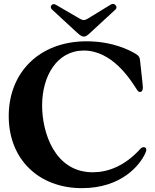

<svg xmlns="http://www.w3.org/2000/svg" viewBox="-20 -954 798 988"><path d="M401.3 14.2C608 14.2 701.7 -107.2 728 -166.2C732.2 -175.4 733 -179.7 733 -183.2C733 -193.2 725.9 -196.7 719.5 -196.7C713.1 -196.7 706.7 -193.2 701.7 -187.5C621.4 -98.7 534.1 -67.5 457.4 -67.5C260.7 -67.5 196.7 -272.7 196.7 -411.2C196.7 -563.2 273.4 -693.9 411.2 -693.9C557.5 -693.9 650.6 -545.5 682.5 -495.7C688.9 -485.8 692.5 -480.8 700.3 -480.8C710.2 -480.8 715.2 -489.3 715.2 -505C715.2 -511.4 714.5 -516.3 700.3 -646.3C698.2 -662.6 691.8 -668.3 678.3 -676.8C654.1 -691.8 564.6 -741.5 425.4 -741.5C183.2 -741.5 24.9 -581.7 24.9 -356.5C24.9 -132.8 181.1 14.2 401.3 14.2ZM247.2 -905.5 376.4 -786.2C407.3 -757.5 417.6 -759.9 445.3 -786.2L574.6 -905.5C588.4 -918 570 -942.1 551.1 -931.1L430.8 -857.6C416.2 -848.7 406.2 -848.7 391.7 -857.2L267 -929.7C247.5 -940.7 233 -918.3 247.2 -905.5Z"/></svg>

Font: Margiela Serif
Style: Bold
Weight: 700
Designer: Andreas Faust, Stefan Endress
Version: Version 1.002;FEAKit 1.0